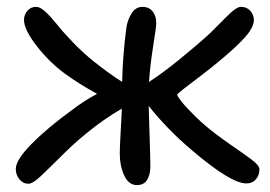

<svg xmlns="http://www.w3.org/2000/svg" viewBox="-20 -556 784 558"><path d="M63 -22Q46.9 -22 36.4 -34.9Q25.9 -47.9 25.9 -64.9Q25.9 -91.3 72.3 -138.2Q118.7 -185.1 189.9 -236.8Q229.5 -266.6 262.2 -283.2Q210.4 -311.5 168.9 -341.8Q124 -374.5 86.9 -422.1Q49.8 -469.7 49.8 -498Q49.8 -513.2 59.6 -524.7Q69.3 -536.1 85 -536.1Q96.7 -536.1 112.3 -521.7Q127.9 -507.3 144.3 -486.6Q160.6 -465.8 190.4 -434.6Q220.2 -403.3 252 -377.9Q297.4 -341.8 335 -317.9Q336.4 -391.6 347.2 -475.1Q350.6 -498.5 362.5 -517.3Q374.5 -536.1 394 -536.1Q412.6 -536.1 423.3 -523.2Q434.1 -510.3 434.1 -488.8Q434.1 -478 425 -420.9Q416 -363.8 413.1 -317.9Q451.7 -342.8 502.4 -384Q553.2 -425.3 588.9 -458Q598.1 -466.8 611.1 -480Q624 -493.2 632.6 -501.7Q641.1 -510.3 650.6 -519Q660.2 -527.8 667.5 -532Q674.8 -536.1 680.2 -536.1Q697.3 -536.1 707.5 -524.4Q717.8 -512.7 717.8 -498Q717.8 -475.6 689.5 -444.8Q661.1 -414.1 611.8 -374Q593.3 -358.4 562.5 -335Q531.7 -311.5 513.4 -297.4Q495.1 -283.2 495.1 -280.8Q495.1 -276.4 508.5 -259.5Q522 -242.7 549.3 -216.1Q576.7 -189.5 607.9 -166Q626.5 -151.9 648.7 -136.5Q670.9 -121.1 684.3 -111.8Q697.8 -102.5 710.2 -93Q722.7 -83.5 728.3 -76.7Q733.9 -69.8 733.9 -64Q733.9 -46.4 723.6 -34.7Q713.4 -22.9 695.8 -22.9Q650.9 -22.9 538.1 -119.1Q468.3 -177.7 412.1 -248Q412.6 -229 414.8 -160.2Q417 -91.3 417 -73.2Q417 -48.8 407.7 -33.4Q398.4 -18.1 377.9 -18.1Q354 -18.1 341.1 -45.9Q328.1 -73.7 328.1 -108.9Q328.1 -130.4 330.8 -175.3Q333.5 -220.2 334 -240.2Q282.2 -210.4 232.9 -169.9Q196.8 -141.1 157.5 -101.8Q118.2 -62.5 96.4 -42.2Q74.7 -22 63 -22Z"/></svg>

Font: Shantell Sans Bouncy
Style: Regular
Weight: 400
Designer: Stephen Nixon, Anya Danilova, Shantell Martin
Foundry: Arrow Type
Version: Version 1.006;[9816181b4]